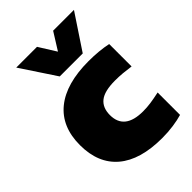

<svg xmlns="http://www.w3.org/2000/svg" viewBox="-237 -912 1027 1027"><g transform="rotate(-45 277.0 -398.5)"><path d="M368 11Q203 11 116.5 -62.2Q30 -135.5 30 -273.5Q30 -412.5 120.2 -485.8Q210.5 -559 380 -559Q459.5 -559 523 -545.5V-376Q491.5 -380.5 464.2 -383Q437 -385.5 407.5 -385.5Q327 -385.5 292 -357.5Q257 -329.5 257 -274Q257 -162.5 397 -162.5Q426.5 -162.5 454.8 -166.5Q483 -170.5 523 -179V-9.5Q493 -0.5 453 5.2Q413 11 368 11ZM213.5 -610 82.5 -808H239.5L300.5 -710.5L361.5 -808H519L387.5 -610Z"/></g></svg>

Font: Encode Sans Semi Expanded Black
Style: Regular
Weight: 900
Width: 6
Designer: Multiple Designers
Foundry: Impallari Type
Version: Version 3.000; ttfautohint (v1.8.3) -l 8 -r 50 -G 200 -x 14 